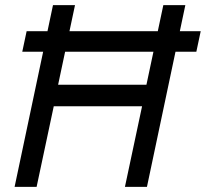

<svg xmlns="http://www.w3.org/2000/svg" viewBox="-20 -730 804 750"><path d="M37 0 187 -710H273L207 -399H552L618 -710H704L554 0H468L535 -315H190L123 0ZM67 -528 84 -608H764L747 -528Z"/></svg>

Font: Geist Regular
Style: Italic
Weight: 400
Italic angle: -12°
Designer: Basement.studio, Andrés Briganti, Mateo Zaragoza
Foundry: Basement.studio, Vercel, Andrés Briganti, Guido Ferreyra, Mateo Zaragoza
Version: Version 1.500; ttfautohint (v1.8.4.7-5d5b)